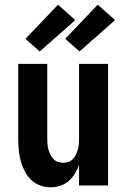

<svg xmlns="http://www.w3.org/2000/svg" viewBox="-20 -793 540 821"><path d="M196 8Q173 8 150.5 -0.5Q128 -9 111.5 -25.5Q95 -42 84.5 -63.5Q74 -85 68 -107.5Q62 -130 60 -153.5Q58 -177 58 -200V-520H182V-200Q182 -188 183 -176.5Q184 -165 187 -154Q190 -143 195 -132.5Q200 -122 208 -113.5Q216 -105 227 -101Q238 -97 250 -97Q262 -97 273 -101Q284 -105 292 -113.5Q300 -122 305 -132.5Q310 -143 313 -154Q316 -165 317 -176.5Q318 -188 318 -200V-520H442V0H318V-88Q311 -68 300 -50Q289 -32 273 -18.5Q257 -5 237 1.5Q217 8 196 8ZM320 -573 259 -627 398 -773 472 -707ZM150 -573 89 -627 228 -773 302 -707Z"/></svg>

Font: Iosevka Term Curly Extrabold
Style: Regular
Weight: 800
Designer: Belleve Invis
Foundry: Belleve Invis
Version: Version 32.3.0